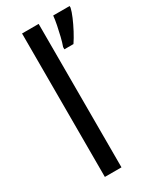

<svg xmlns="http://www.w3.org/2000/svg" viewBox="-195 -821 726 881"><g transform="rotate(-30 168.5 -380.0)"><path d="M173 0H85V-760H173ZM337 -751Q333 -733 321.5 -706Q310 -679 295 -650.5Q280 -622 265 -600H217V-612Q224 -631 230.5 -657.5Q237 -684 242.5 -711.5Q248 -739 250 -760H337Z"/></g></svg>

Font: Noto Sans Marchen
Style: Regular
Weight: 400
Designer: Monotype Design Team
Foundry: Monotype Imaging Inc.
Version: Version 2.003; ttfautohint (v1.8.4.7-5d5b)